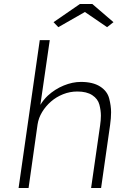

<svg xmlns="http://www.w3.org/2000/svg" viewBox="-20 -941 598 961"><path d="M73 0 179 -740H229L182 -416Q197 -441 219 -462Q255 -495 299 -513Q343 -531 385 -531Q445 -531 481 -508Q517 -485 526.5 -448Q536 -411 536 -379Q536 -350 531 -315L486 0H436L481 -313Q485 -340 485 -362Q485 -388 477.5 -417Q470 -446 442 -464.5Q414 -483 367 -483Q330 -483 296 -469.5Q262 -456 235.5 -433Q209 -410 191 -380.5Q173 -351 168 -318L123 0ZM272 -805 248 -830 380 -921H442L548 -830L516 -805L405 -881Z"/></svg>

Font: Lexend ExtLt
Style: Italic
Weight: 250
Italic angle: -8.13011°
Designer: Bonnie Shaver-Troup, Thomas Jockin
Foundry: Lexend
Version: Version 1.007